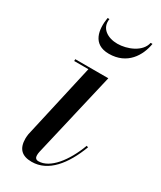

<svg xmlns="http://www.w3.org/2000/svg" viewBox="-178 -743 682 815"><g transform="rotate(30 163.0 -335.0)"><path d="M106.5 -680H97.5C87.5 -619 97.5 -551 177.5 -551C267.5 -551 307.5 -619 317.5 -680H308.5C298.5 -631 234.5 -606 187.5 -606C140.5 -606 98.5 -631 106.5 -680ZM300 -163 292 -166C258.5 -76 203.5 -6.5 147 -6.5C134 -6.5 129 -14.5 129 -25.5C129 -30.5 129.5 -37.5 131 -43.5L228 -460H66V-451H135.5L53 -85C52 -79 51 -68 51 -63C51 -13 75 10 123 10C204.5 10 262 -63 300 -163Z"/></g></svg>

Font: Bodoni* 24pt
Style: Italic
Weight: 400
Italic angle: -13°
Version: Version 2.3